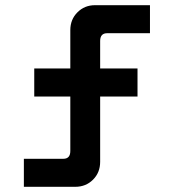

<svg xmlns="http://www.w3.org/2000/svg" viewBox="-20 -720 660 740"><path d="M72 0V-108H224Q251 -108 251 -138V-348H112V-456H251V-604Q251 -645 278.5 -672.5Q306 -700 346 -700H558V-592H393Q366 -592 366 -562V-456H510V-348H366V-96Q366 -55 338.5 -27.5Q311 0 270 0Z"/></svg>

Font: Space Grotesk Light SemiBold
Style: Regular
Weight: 600
Version: Version 2.000